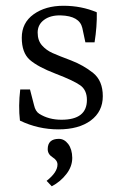

<svg xmlns="http://www.w3.org/2000/svg" viewBox="-20 -445 423 672"><path d="M147 77.1Q147 41 186 41Q205.1 41 218.8 59.1Q232.4 77.1 232.9 107.4Q232.9 137.7 212.4 164.1Q191.9 190.9 161.1 207L143.1 188Q181.2 158.2 181.2 130.9Q181.2 116.2 164.1 105.5Q147 94.7 147 77.1ZM195.3 -25.9Q284.2 -25.9 284.2 -95.2Q284.2 -129.9 260.7 -146.5Q237.3 -163.1 174.8 -187Q112.3 -210.9 84 -235.8Q56.2 -260.7 56.2 -313Q56.2 -365.2 97.7 -395Q139.2 -424.8 202.1 -424.8Q265.1 -424.8 318.8 -401.9Q319.8 -352.1 311 -296.9H278.8L268.1 -347.2Q258.3 -389.2 192.9 -391.1Q156.7 -392.1 134.3 -375.5Q111.8 -358.9 111.8 -331.1Q111.8 -303.2 127 -286.1Q142.1 -269 164.1 -259.3Q186 -249.5 229 -233.4Q272 -216.8 306.2 -189.5Q339.8 -162.1 339.8 -108.4Q339.8 -54.7 297.9 -23.4Q255.9 7.8 184.6 7.8Q113.3 7.8 49.8 -22.9Q43.9 -73.7 50.8 -131.8H85L99.1 -77.1Q104 -55.2 117.2 -46.9Q150.4 -25.9 195.3 -25.9Z"/></svg>

Font: Yrsa-Light
Style: Regular
Weight: 300
Designer: Anna Giedrys (Yrsa+Rasa design), David Brezina (Yrsa art-direction, Rasa art-direction, design)
Foundry: Rosetta Type Foundry
Version: Version 1.001;PS 1.1;hotconv 1.0.88;makeotf.lib2.5.647800